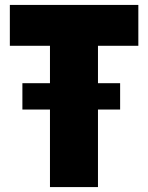

<svg xmlns="http://www.w3.org/2000/svg" viewBox="-20 -760 600 780"><path d="M71 -422H183V-574H20V-740H542V-574H378V-422H468V-315H378V0H183V-315H71Z"/></svg>

Font: Encode Sans Compressed
Style: Black
Weight: 900
Designer: Pablo Impallari, Andres Torresi
Foundry: Pablo Impallari, Andres Torresi
Version: Version 1.000; ttfautohint (v1.00) -l 8 -r 50 -G 200 -x 14 -